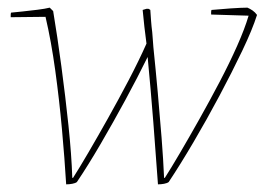

<svg xmlns="http://www.w3.org/2000/svg" viewBox="-20 -476 696 502"><path d="M153 6Q149 -61 142 -138Q135 -215 124.5 -291.5Q114 -368 99 -432L8 -431Q8 -433 8 -437Q8 -441 9 -443Q20 -444 39 -446Q58 -448 78 -450.5Q98 -453 110 -456L119 -447Q130 -381 140.5 -302.5Q151 -224 159 -148Q167 -72 169 -11H171Q187 -36 211 -77Q235 -118 262.5 -167Q290 -216 316.5 -266.5Q343 -317 363 -362Q360 -384 357.5 -406Q355 -428 353 -450Q357 -451 363 -453H368Q370 -452 371 -451.5Q372 -451 373 -450Q374 -436 375 -421.5Q376 -407 378 -392Q379 -382 379.5 -373Q380 -364 381 -353Q387 -295 392.5 -234Q398 -173 402.5 -115.5Q407 -58 409 -11H411Q427 -36 450.5 -76Q474 -116 501 -164Q528 -212 554 -261.5Q580 -311 600 -356Q620 -401 630 -435Q605 -436 581 -436.5Q557 -437 532 -438Q532 -440 532 -444Q532 -448 533 -450Q553 -452 582.5 -454Q612 -456 627 -456Q634 -453 640.5 -448.5Q647 -444 652 -437Q640 -399 613.5 -343.5Q587 -288 554 -226Q521 -164 486 -104.5Q451 -45 421 0Q417 3 409 4.5Q401 6 393 6Q388 -66 381 -155Q374 -244 366 -327Q340 -274 308 -215Q276 -156 243 -99.5Q210 -43 181 0Q177 3 169 4.5Q161 6 153 6Z"/></svg>

Font: Labrada Thin
Style: Italic
Weight: 100
Italic angle: -7°
Designer: Mercedes Jáuregui
Foundry: Omnibus-Type Team
Version: Version 1.000; ttfautohint (v1.8.4.7-5d5b)